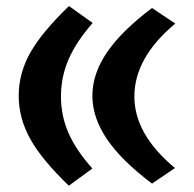

<svg xmlns="http://www.w3.org/2000/svg" viewBox="-20 -585 627 621"><path d="M203.1 -565.4 279.8 -510.7Q226.6 -450.2 201.9 -393.3Q177.2 -336.4 177.2 -272.9Q177.2 -210.9 201.4 -155.3Q225.6 -99.6 278.8 -40L202.6 15.6Q115.2 -68.4 77.9 -135.5Q40.5 -202.6 40.5 -275.4Q40.5 -348.1 78.1 -414.8Q115.7 -481.4 203.1 -565.4ZM471.7 -559.1 546.9 -508.8Q414.6 -398.4 414.6 -272.9Q414.6 -150.4 545.9 -41.5L471.7 8.8Q373 -65.4 325.9 -135Q278.8 -204.6 278.8 -275.4Q278.8 -346.2 325.9 -415.5Q373 -484.9 471.7 -559.1Z"/></svg>

Font: Pinar-DS4-FD ExtraBold
Style: Regular
Weight: 800
Designer: Amin Abedi
Version: Version 3.000